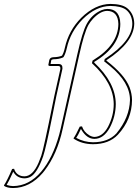

<svg xmlns="http://www.w3.org/2000/svg" viewBox="-137 -718 697 969"><path d="M179.2 -66.9Q151.9 59.6 87.9 143.1Q83 149.9 78.6 154.8Q13.2 230.5 -71.3 231Q-101.6 230.5 -116.2 220.2L-116.7 216.8Q-101.6 194.8 -75.7 134.8L-65.9 133.8Q-56.6 164.1 -25.9 170.9Q-19.5 171.9 -14.2 171.9Q28.3 171.9 58.1 102.1Q64.5 86.9 71.3 67.9Q83.5 32.7 129.9 -197.8Q134.3 -219.2 137.7 -235.8L167.5 -369.1Q169.4 -384.3 158.7 -384.8H113.8Q107.4 -386.2 106.9 -390.1L111.8 -415Q115.7 -428.7 132.3 -429.2Q158.7 -429.7 175.8 -437Q185.1 -452.1 190.4 -477.1Q209.5 -564 272.9 -627.9Q343.3 -697.3 420.4 -698.2Q478.5 -697.8 504.9 -676.8Q540 -647.9 540.5 -598.6Q538.6 -504.9 400.4 -414.1L399.9 -412.1Q492.2 -341.3 517.1 -276.9Q528.8 -245.6 529.3 -213.4Q528.8 -114.7 458 -38.1Q412.6 9.8 332 9.8Q275.9 9.3 234.9 -18.1L234.4 -21Q245.1 -35.2 265.6 -79.1L276.9 -80.1Q286.1 -51.8 314.5 -34.7Q327.6 -27.3 339.8 -26.9Q381.3 -28.3 408.2 -78.1Q437 -133.8 437 -192.9Q436 -299.3 327.1 -398.9L330.1 -412.1Q331.1 -412.6 334.5 -415Q459 -491.2 460.4 -597.2Q458.5 -661.6 404.3 -663.1Q370.6 -663.1 333 -624Q318.4 -608.4 309.1 -591.8Q287.1 -550.8 263.2 -441.9ZM169.4 -69.3 253.4 -444.3Q278.3 -555.7 300.3 -596.7Q327.1 -646 375 -666.5Q391.1 -672.9 404.3 -672.9Q460 -672.9 468.8 -615.7Q470.2 -606.4 470.2 -597.2Q469.7 -483.9 338.9 -405.8L338.4 -402.3Q446.8 -300.3 447.3 -192.9Q446.8 -129.9 417 -73.2Q386.2 -17.6 339.8 -17.1Q301.8 -17.1 274.9 -61.5Q272.9 -64.9 271.5 -67.4Q255.9 -33.2 247.6 -22Q288.1 -0.5 332 0Q409.2 0 450.7 -44.9Q516.6 -124.5 519 -213.4Q519 -301.8 417.5 -385.3Q406.2 -394 394 -404.3L388.7 -408.2L391.6 -420.4L395 -422.4Q530.3 -511.2 530.8 -598.6Q529.8 -644 499 -668.9Q473.6 -687.5 420.4 -688Q346.7 -687 280.3 -621.1Q218.3 -558.1 200.2 -475.1Q193.8 -447.3 184.6 -431.6L182.6 -429.2L180.2 -427.7Q159.7 -418.9 132.3 -418.9Q123 -418 121.6 -413.1L118.2 -395H158.7Q179.2 -395 178.2 -372.6Q177.7 -369.1 177.2 -366.7L147.5 -233.9Q141.1 -203.6 128.9 -141.1Q94.7 30.3 80.6 71.3Q50.8 156.2 16.1 174.8Q1.5 182.1 -14.2 182.1Q-51.8 181.2 -70.3 148.4Q-90.3 193.8 -103.5 215.3Q-86.9 220.7 -71.3 221.2Q9.8 220.2 70.8 148.4Q128.9 80.1 161.6 -38.1Q166 -54.2 169.4 -69.3Z"/></svg>

Font: Linux Biolinum Outline O
Style: Italic
Weight: 400
Italic angle: -12°
Designer: Philipp H. Poll
Foundry: Philipp H. Poll
Version: Version 0.6.2